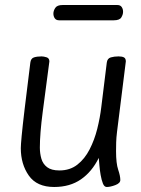

<svg xmlns="http://www.w3.org/2000/svg" viewBox="-20 -732 564 766"><path d="M196 14Q127 14 95 -31.5Q63 -77 63 -141Q63 -153 66.5 -190.5Q70 -228 78.5 -299Q87 -370 101 -482Q103 -499 115.5 -503Q128 -507 146 -507Q154 -507 165.5 -503.5Q177 -500 177 -487Q162 -373 150.5 -286Q139 -199 139 -143Q139 -120 145 -99Q151 -78 168 -65Q185 -52 217 -52Q259 -52 288.5 -75Q318 -98 337.5 -136Q357 -174 368 -218Q379 -262 384 -304L406 -482Q408 -499 422 -503Q436 -507 453 -507Q467 -507 474.5 -503Q482 -499 482 -487L447 -207Q444 -183 443.5 -164Q443 -145 443 -129Q443 -80 451.5 -55Q460 -30 460 -14Q460 -1 440 6.5Q420 14 406 14Q396 14 390.5 0Q385 -14 381.5 -34Q378 -54 376.5 -73Q375 -92 374 -102Q347 -47 303 -16.5Q259 14 196 14ZM216 -651Q204 -651 198.5 -659Q193 -667 193 -678Q193 -689 200.5 -700.5Q208 -712 230 -712H448Q460 -712 465.5 -704Q471 -696 471 -685Q471 -674 464 -662.5Q457 -651 434 -651Z"/></svg>

Font: Kite One
Style: Regular
Weight: 400
Designer: Eduardo Rodriguez Tunni
Foundry: Eduardo Rodriguez Tunni
Version: Version 1.002; ttfautohint (v1.8.4.7-5d5b);gftools[0.9.23]